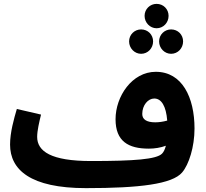

<svg xmlns="http://www.w3.org/2000/svg" viewBox="-20 -951 1064 992"><path d="M789 -805C824 -805 851 -834 851 -869C851 -904 824 -931 789 -931C755 -931 727 -904 727 -869C727 -834 755 -805 789 -805ZM709 -673C744 -673 771 -702 771 -737C771 -772 744 -799 709 -799C675 -799 647 -772 647 -737C647 -702 675 -673 709 -673ZM864 -673C899 -673 926 -702 926 -737C926 -772 899 -799 864 -799C830 -799 802 -772 802 -737C802 -702 830 -673 864 -673ZM424 21C702 21 870 0 921 -60C956 -101 985 -192 985 -287C985 -448 921 -580 785 -580C662 -580 577 -453 577 -335C577 -221 643 -183 749 -183C779 -183 810 -188 837 -198C832 -179 826 -166 817 -157C788 -128 676 -119 450 -119C244 -119 172 -169 172 -244C172 -276 183 -322 192 -359L67 -388C52 -337 32 -267 32 -204C32 -74 137 21 424 21ZM715 -362C715 -408 745 -442 777 -442C814 -442 838 -403 844 -328C823 -322 801 -319 782 -319C736 -319 715 -335 715 -362Z"/></svg>

Font: Noto Sans Arabic UI
Style: Bold
Weight: 700
Designer: Monotype Design Team, Nadine Chahine and Nizar Qandah
Foundry: Monotype Imaging Inc.
Version: Version 2.010